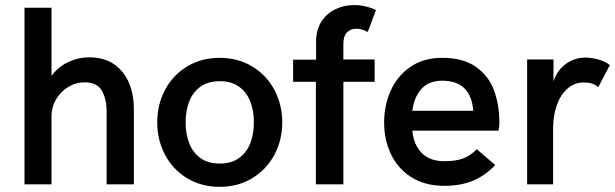

<svg xmlns="http://www.w3.org/2000/svg" viewBox="-20 -720 2402 750"><path d="M75.7 -689.9H181.2V-423.8Q208 -459.5 247.1 -477.8Q286.1 -496.1 327.6 -496.1Q387.2 -496.1 426.5 -468.3Q465.8 -440.4 484.4 -395Q502.9 -349.6 502.9 -295.4V0H396.5V-281.7Q396.5 -334.5 377.4 -366.5Q358.4 -398.4 311 -398.4Q276.4 -398.4 246.3 -380.1Q216.3 -361.8 198.7 -331.5Q181.2 -301.3 181.2 -267.1V0H75.7Z M594.2 -242.2Q594.2 -311.5 624.8 -369.1Q655.3 -426.8 710.9 -460.4Q766.6 -494.1 838.4 -494.1Q909.7 -494.1 965.3 -460.4Q1021 -426.8 1051.8 -368.9Q1082.5 -311 1082.5 -242.2Q1082.5 -172.9 1051.8 -115.2Q1021 -57.6 965.3 -23.9Q909.7 9.8 838.4 9.8Q766.6 9.8 710.9 -23.9Q655.3 -57.6 624.8 -115.2Q594.2 -172.9 594.2 -242.2ZM971.7 -242.2Q971.7 -287.1 957.8 -323.2Q943.8 -359.4 914.1 -381.1Q884.3 -402.8 838.4 -402.8Q792.5 -402.8 762.7 -381.1Q732.9 -359.4 719 -323.2Q705.1 -287.1 705.1 -242.2Q705.1 -197.3 719 -160.9Q732.9 -124.5 762.7 -102.8Q792.5 -81.1 838.4 -81.1Q884.3 -81.1 914.1 -102.8Q943.8 -124.5 957.8 -160.9Q971.7 -197.3 971.7 -242.2Z M1213.9 -400.4H1125V-486.8H1214.8V-558.1Q1214.8 -603 1235.1 -635Q1255.4 -667 1289.3 -683.6Q1323.2 -700.2 1363.3 -700.2Q1407.2 -700.2 1448.7 -680.7L1416.5 -595.2Q1392.6 -607.9 1372.6 -607.9Q1349.6 -607.9 1335.4 -593.3Q1321.3 -578.6 1321.3 -548.8V-487.8H1443.4V-400.4H1321.3V0H1213.9Z M1480.5 -241.2Q1480.5 -308.1 1506.1 -365.7Q1531.7 -423.3 1583 -458.7Q1634.3 -494.1 1707.5 -494.1Q1789.1 -494.1 1838.9 -459Q1888.7 -423.8 1909.7 -367.2Q1930.7 -310.5 1930.7 -240.7Q1930.7 -230 1929.2 -220.9Q1927.7 -211.9 1927.2 -209.5H1590.8Q1595.2 -155.8 1627 -123Q1658.7 -90.3 1715.3 -90.3Q1758.3 -90.3 1787.4 -100.3Q1816.4 -110.4 1842.3 -137.2L1914.6 -75.2Q1873 -32.2 1825.4 -13.2Q1777.8 5.9 1716.3 5.9Q1640.1 5.9 1586.9 -27.8Q1533.7 -61.5 1507.1 -117.7Q1480.5 -173.8 1480.5 -241.2ZM1828.6 -287.1Q1824.7 -343.8 1794.7 -374.3Q1764.6 -404.8 1707.5 -404.8Q1655.3 -404.8 1626.2 -372.6Q1597.2 -340.3 1590.8 -287.1Z M2039.1 -487.8H2142.1V-401.9Q2151.9 -433.1 2171.9 -454.1Q2191.9 -475.1 2216.6 -485.1Q2241.2 -495.1 2265.6 -495.1Q2290 -495.1 2316.7 -487.8Q2343.3 -480.5 2362.3 -465.8L2316.9 -379.4Q2305.7 -389.2 2292.2 -393.6Q2278.8 -397.9 2260.7 -397.9Q2224.6 -397.9 2197.3 -374.3Q2169.9 -350.6 2155.3 -310.1Q2140.6 -269.5 2140.6 -220.2V0H2039.1Z"/></svg>

Font: Acari Sans SemiBold
Style: Regular
Weight: 600
Designer: Alfredo Marco Pradil and Stefan Peev
Foundry: Hanken Design Co.
Version: Version 1.045;January 11, 2019;FontCreator 11.5.0.2425 64-bi